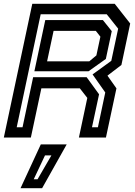

<svg xmlns="http://www.w3.org/2000/svg" viewBox="-32 -720 706 1005"><path d="M-12 0 137 -700H568.5L649.5 -597L603.5 -380L530.5 -324L577.5 -257.5L522.5 0H381L425 -207.5L386 -257.5H184.5L129.5 0ZM55.5 -54H86L141.5 -316H421.5L486.5 -226.5L449.5 -54H480.5L519 -236L452.5 -330.5L550.5 -401.5L586.5 -570L526.5 -645.5H181ZM214.5 -399H435.5L472.5 -430L493.5 -528L469.5 -558.5H248.5ZM148 -347 205 -615H506.5L553 -557L522 -411.5L431.5 -347ZM75.5 265 181.5 36H317L188.5 265ZM144.5 218.5H164.5L237 93.5H203.5Z"/></svg>

Font: Tourney SemiBold
Style: Italic
Weight: 600
Italic angle: -12°
Version: Version 1.015